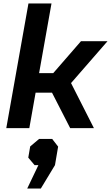

<svg xmlns="http://www.w3.org/2000/svg" viewBox="-20 -734 636 1100"><path d="M143 -714H275L204 -315H285L444 -498H596L387 -258L518 0H382L278 -203H184L148 0H16ZM200 212H178L142 169L153 105L204 62H279L313 106L295 212L214 346H136Z"/></svg>

Font: Chakra Petch
Style: Bold Italic
Weight: 700
Italic angle: -10°
Designer: Katatrad Aksorn Co.,Ltd.
Foundry: Cadson Demak Co.,Ltd.
Version: Version 1.000; ttfautohint (v1.6)